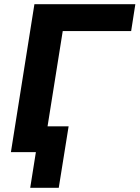

<svg xmlns="http://www.w3.org/2000/svg" viewBox="-20 -725 665 915"><path d="M124 170 151 0H41L61 -123H307L260 170ZM32 0 144 -705H625L605 -577H279L187 0Z"/></svg>

Font: Nunito Sans 12pt ExtraBold
Style: Italic
Weight: 800
Italic angle: -9°
Designer: Vernon Adams
Foundry: Vernon Adams
Version: Version 3.101;gftools[0.9.27]